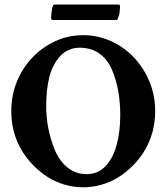

<svg xmlns="http://www.w3.org/2000/svg" viewBox="-20 -805 727 838"><path d="M122.1 -86.9Q29.3 -184.6 29.3 -320.3Q29.3 -388.7 53.7 -448.7Q78.1 -508.8 121.6 -554.2Q165 -599.6 221.7 -625.5Q278.3 -651.4 342.8 -651.4Q407.2 -651.4 464.4 -625.5Q521.5 -599.6 564.5 -554.2Q607.4 -508.8 632.3 -448.7Q657.2 -388.7 657.2 -320.3Q657.2 -184.6 564.5 -86.9Q501 -20.5 421.9 1.5Q342.8 23.4 264.2 1.5Q185.5 -20.5 122.1 -86.9ZM358.4 -44.9Q407.2 -44.9 439.9 -79.1Q472.7 -113.3 488.8 -171.4Q504.9 -229.5 504.9 -301.8Q504.9 -355.5 496.6 -404.3Q488.3 -453.1 469.7 -498Q451.2 -543.9 415 -570.3Q378.9 -596.7 328.1 -596.7Q276.4 -596.7 242.2 -559.6Q208 -521.5 194.8 -466.8Q181.6 -412.1 181.6 -341.8Q181.6 -242.2 219.7 -149.4Q239.3 -102.5 274.9 -73.7Q310.5 -44.9 358.4 -44.9ZM209 -717.8 204.1 -719.7Q203.1 -721.7 203.1 -728.5Q206.1 -785.2 217.8 -785.2H498Q503.9 -785.2 503.9 -775.4Q502.9 -764.6 502.4 -755.9Q502 -747.1 500 -740.2Q495.1 -725.6 493.2 -721.7L490.2 -717.8Z"/></svg>

Font: Crimson Text
Style: Bold
Weight: 700
Designer: Sebastian Kosch
Foundry: Sebastian Kosch
Version: Version 1.100